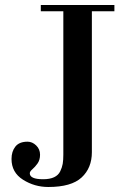

<svg xmlns="http://www.w3.org/2000/svg" viewBox="-20 -735 503 767"><path d="M143 -690V-715H437V-690H347V-127Q347 -64 306 -26Q265 12 173 12Q118 12 72 -17Q26 -46 26 -100Q26 -130 41.5 -149.5Q57 -169 90 -169Q109 -169 124.5 -154Q140 -139 140 -117Q140 -96 130 -82Q120 -68 109.5 -59Q99 -50 99 -43Q99 -19 152 -19Q179 -19 196 -27Q213 -35 220.5 -50.5Q228 -66 230.5 -80.5Q233 -95 233 -117V-690Z"/></svg>

Font: Justus
Style: Versalitas
Weight: 400
Version: Version 001.001